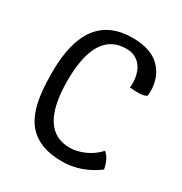

<svg xmlns="http://www.w3.org/2000/svg" viewBox="-159 -771 854 903"><g transform="rotate(30 268.0 -320.0)"><path d="M303 -655Q403 -655 452 -605.5Q501 -556 501 -478Q501 -465 498 -453Q481 -444 456.5 -444Q432 -444 408 -446Q409 -454 409 -467Q409 -526 381 -561Q353 -596 303 -596Q137 -596 137 -327.5Q137 -59 303 -59Q342 -59 384 -78Q426 -97 455 -130Q486 -105 495 -51Q406 15 303 15Q182 15 122 -52Q72 -107 60 -220Q55 -266 55 -327Q55 -655 303 -655Z"/></g></svg>

Font: Port Lligat Sans
Style: Regular
Weight: 400
Designer: Dario Muhafara, Eduardo Rodriguez Tunni
Foundry: Tipo
Version: Version 1.002